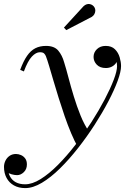

<svg xmlns="http://www.w3.org/2000/svg" viewBox="-86 -705 640 985"><path d="M43.5 260Q10 260 -14.5 246.2Q-39 232.5 -52.2 208Q-65.5 183.5 -65.5 151Q-65.5 134.5 -58 119.2Q-50.5 104 -36.8 94.5Q-23 85 -4 85Q8.5 85 21.5 90.5Q34.5 96 43.2 107.8Q52 119.5 52 138.5Q52 163 36.2 178.2Q20.5 193.5 1.5 193.5Q-11.5 193.5 -27 189Q-42.5 184.5 -53.5 175.2Q-64.5 166 -64.5 151H-45.5Q-45.5 179.5 -35 199.5Q-24.5 219.5 -4.8 230Q15 240.5 43 240.5Q79.5 240.5 122.8 213.5Q166 186.5 211.2 141Q256.5 95.5 300.2 38.8Q344 -18 382.8 -78.2Q421.5 -138.5 451 -194.8Q480.5 -251 497.5 -295.8Q514.5 -340.5 514.5 -365.5Q514.5 -384 508.8 -403.5Q503 -423 490.2 -436.2Q477.5 -449.5 456 -449.5V-468.5Q474.5 -468.5 488.8 -460.5Q503 -452.5 511 -439.8Q519 -427 519 -413Q519 -396.5 510.5 -383.5Q502 -370.5 488 -363.2Q474 -356 457 -356Q427 -356 410.5 -373.2Q394 -390.5 394 -413Q394 -436 411.2 -452.8Q428.5 -469.5 456 -469.5Q486.5 -469.5 503.8 -452.2Q521 -435 528 -410.8Q535 -386.5 535 -366Q535 -338 517.8 -290.8Q500.5 -243.5 470 -185.2Q439.5 -127 399.8 -65.2Q360 -3.5 314.5 54.5Q269 112.5 221.8 159Q174.5 205.5 128.8 232.8Q83 260 43.5 260ZM314.5 51.5Q296.5 20 279 -21.5Q261.5 -63 245.5 -109.5Q229.5 -156 215 -202.5Q200.5 -249 188.2 -291Q176 -333 166.2 -365.8Q156.5 -398.5 149.5 -416.5Q146.5 -424.5 140.2 -430.8Q134 -437 118.5 -437Q98.5 -437 77.5 -414.8Q56.5 -392.5 36.5 -338.5L17.5 -346.5Q34 -391.5 52.8 -418.5Q71.5 -445.5 95.2 -457.5Q119 -469.5 150 -469.5Q192.5 -469.5 212.8 -445.5Q233 -421.5 243 -385.5Q253.5 -352 265.5 -306Q277.5 -260 292.8 -210Q308 -160 327 -113Q346 -66 370.5 -30Q363 -19 356.8 -9.2Q350.5 0.5 344 10Q337.5 19.5 330.5 29.8Q323.5 40 314.5 51.5ZM254 -550.5 242 -563.5 342.5 -673Q350.5 -680.5 358.8 -683Q367 -685.5 374.8 -684Q382.5 -682.5 388.8 -678Q395 -673.5 398.5 -667.5Q403.5 -659.5 403 -649.8Q402.5 -640 397.8 -631.8Q393 -623.5 385 -618.5Z"/></svg>

Font: Bodoni Moda SC
Style: Italic
Weight: 400
Italic angle: -13°
Designer: Owen Earl
Foundry: indestructible type
Version: Version 2.005